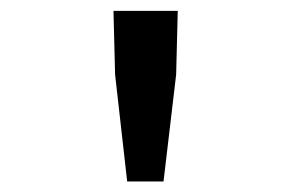

<svg xmlns="http://www.w3.org/2000/svg" viewBox="-20 -900 540 356"><path d="M190.4 -879.9H309.6L306.6 -761.7L283.2 -563.5H215.8L193.4 -761.7Z"/></svg>

Font: GenEi Gothic M SemiBold
Style: Regular
Weight: 500
Designer: o_tamon (Modified); [Source Han Sans]
Ryoko NISHIZUKA  (kana & ideographs); Paul D. Hunt (Latin, Greek & Cyrillic); Wenl
Version: Version 1.1a;Original Version 1.004